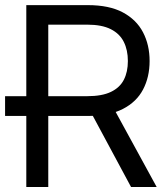

<svg xmlns="http://www.w3.org/2000/svg" viewBox="-32 -748 652 768"><path d="M123 -284.2H-11.7V-363.3H123ZM73.2 0V-727.5H319.3Q404.8 -727.5 459.2 -698.5Q513.7 -669.4 540 -618.9Q566.4 -568.4 566.4 -503.9Q566.4 -439.9 540.3 -390.1Q514.2 -340.3 459.7 -312.3Q405.3 -284.2 320.3 -284.2H122.1V-363.3H317.4Q376 -363.3 411.6 -380.4Q447.3 -397.5 463.4 -429Q479.5 -460.4 479.5 -503.9Q479.5 -547.9 463.1 -580.6Q446.8 -613.3 411.1 -631.3Q375.5 -649.4 316.4 -649.4H161.1V0ZM492.2 0 316.4 -327.1H416L594.7 0Z"/></svg>

Font: Inter Tight
Style: Regular
Weight: 400
Designer: Rasmus Andersson
Foundry: rsms
Version: Version 3.002